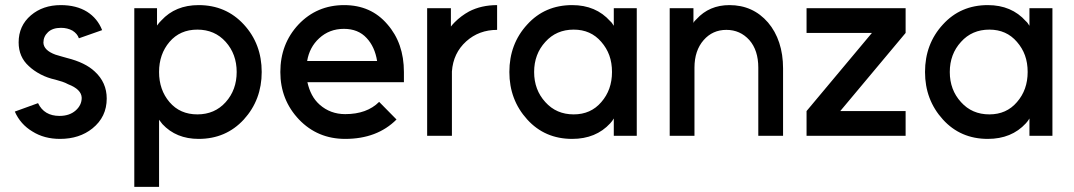

<svg xmlns="http://www.w3.org/2000/svg" viewBox="-20 -532 4206 752"><path d="M380 -414Q362 -460 321 -486Q279 -512 218 -512Q148 -512 101 -472Q53 -431 53 -366Q53 -309 93 -273Q112 -255 138.5 -241Q165 -227 197 -220Q212 -216 224 -212Q236 -208 247 -202Q299 -182 300 -149Q300 -120 276 -99Q252 -78 213 -78Q153 -78 129 -128L38 -95Q60 -45 107 -17Q153 12 215 12Q291 12 342 -29Q398 -74 398 -146Q398 -209 351 -252Q314 -287 242 -305Q230 -308 219 -311.5Q208 -315 197 -318Q151 -335 150 -365Q150 -389 168 -406Q186 -423 219 -423Q244 -423 264 -412Q283 -400 289 -382Z M595 -500V-432Q599 -438 603.5 -443Q608 -448 612 -452Q667 -512 758 -512Q865 -512 935 -436Q1005 -360 1005 -250Q1005 -141 935 -64Q865 12 758 12Q670 12 616 -46Q613 -50 609.5 -54.5Q606 -59 603 -63V200H506V-500ZM753 -84Q821 -84 864 -132Q907 -180 907 -250Q907 -320 864 -368Q821 -416 753 -416Q685 -416 644 -368Q603 -320 603 -250Q603 -180 644 -132Q685 -84 753 -84Z M1562 -210V-250Q1562 -363 1497 -437Q1433 -512 1328 -512Q1221 -512 1149 -436Q1078 -360 1078 -250Q1078 -141 1151 -64Q1224 12 1332 12Q1457 12 1533 -64L1465 -133Q1417 -85 1332 -85Q1274 -85 1232 -122Q1213 -139 1201.5 -161Q1190 -183 1184 -210ZM1327 -419Q1383 -419 1416 -383Q1448 -349 1457 -293H1183Q1192 -347 1230 -382Q1270 -419 1327 -419Z M1653 -500V0H1750V-252Q1755 -324 1806 -370Q1856 -415 1927 -415V-512Q1865 -512 1817 -487Q1786 -470 1761 -445Q1757 -441 1753 -436.5Q1749 -432 1746 -428V-500Z M2384 -500V-431Q2381 -435 2378 -440Q2375 -445 2370 -449Q2314 -512 2221 -512Q2114 -512 2045 -436Q1975 -360 1975 -250Q1975 -141 2045 -64Q2114 12 2221 12Q2314 12 2370 -49Q2374 -53 2377.5 -58Q2381 -63 2384 -68V0H2474V-500ZM2227 -416Q2294 -416 2335 -368Q2356 -344 2366.5 -315Q2377 -286 2377 -250Q2377 -215 2366.5 -185.5Q2356 -156 2335 -132Q2294 -84 2227 -84Q2159 -84 2116 -132Q2072 -180 2072 -250Q2072 -320 2116 -368Q2159 -416 2227 -416Z M3047 0V-264Q3047 -319 3032 -364.5Q3017 -410 2988 -444Q2929 -512 2837 -512Q2758 -512 2708 -457Q2705 -454 2701.5 -450.5Q2698 -447 2696 -442V-500H2603V0H2700V-267Q2700 -334 2736 -375Q2771 -415 2825 -415Q2879 -415 2915 -375Q2950 -335 2950 -267V0Z M3139 0H3527V-97H3271L3527 -403V-500H3139V-403H3395L3139 -97Z M4012 -500V-431Q4009 -435 4006 -440Q4003 -445 3998 -449Q3942 -512 3849 -512Q3742 -512 3673 -436Q3603 -360 3603 -250Q3603 -141 3673 -64Q3742 12 3849 12Q3942 12 3998 -49Q4002 -53 4005.5 -58Q4009 -63 4012 -68V0H4102V-500ZM3855 -416Q3922 -416 3963 -368Q3984 -344 3994.5 -315Q4005 -286 4005 -250Q4005 -215 3994.5 -185.5Q3984 -156 3963 -132Q3922 -84 3855 -84Q3787 -84 3744 -132Q3700 -180 3700 -250Q3700 -320 3744 -368Q3787 -416 3855 -416Z"/></svg>

Font: Unageo
Style: Medium
Weight: 500
Designer: Richard Sepsi
Foundry: Richard Sepsi
Version: Version 2.000